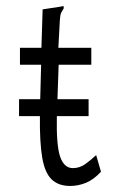

<svg xmlns="http://www.w3.org/2000/svg" viewBox="-20 -605 390 635"><path d="M212 10Q173 10 150.5 -12Q128 -34 119.5 -84.5Q111 -135 112 -221H43V-277H113L116 -391H46V-447H117L121 -574L180 -583L190 -585L191 -578Q186 -570 182.5 -563Q179 -556 178 -539L173 -447H282V-391H174L170 -277H273V-221H168Q166 -124 179 -86.5Q192 -49 221 -49Q244 -49 263 -63Q282 -77 298 -92L314 -37Q290 -11 264.5 -0.5Q239 10 212 10Z"/></svg>

Font: Inconsolata ExtraCondensed
Style: Regular
Weight: 400
Width: 2
Monospace: yes
Designer: Raph Levien, Cyreal, Brenton Simpson
Foundry: Raph Levien, Cyreal, Google
Version: Version 3.001; ttfautohint (v1.8.2.53-6de2)